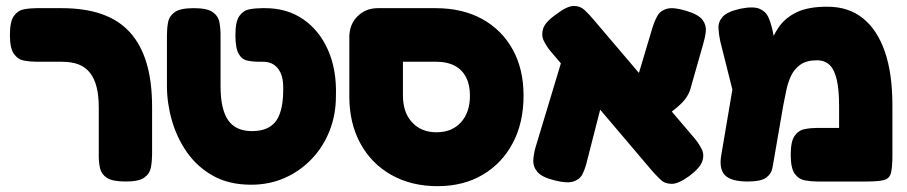

<svg xmlns="http://www.w3.org/2000/svg" viewBox="-20 -614 3112 659"><path d="M411 9Q366 9 347 -3.5Q328 -16 323.5 -36Q319 -56 319 -77V-245Q319 -286 311.5 -315.5Q304 -345 288.5 -364.5Q273 -384 249.5 -393Q226 -402 193 -402H107Q84 -402 62.5 -406Q41 -410 27.5 -429.5Q14 -449 14 -494Q14 -540 27.5 -559Q41 -578 62 -582Q83 -586 106 -586H191Q271 -586 329.5 -565.5Q388 -545 426 -503Q464 -461 483 -397.5Q502 -334 502 -247V-84Q502 -61 498 -39.5Q494 -18 475.5 -4.5Q457 9 411 9Z M842 20Q766 20 711.5 -10.5Q657 -41 622 -91Q587 -141 570 -200.5Q553 -260 553 -319V-494Q553 -517 557 -538Q561 -559 580 -572.5Q599 -586 645 -586Q691 -586 710 -572.5Q729 -559 733 -538Q737 -517 737 -493V-319Q737 -239 763 -201.5Q789 -164 845 -164Q904 -164 929 -201Q954 -238 952 -320Q951 -358 933 -380Q915 -402 883 -402H871Q848 -402 829 -406Q810 -410 799 -429.5Q788 -449 788 -494Q788 -540 801.5 -559Q815 -578 836 -582Q857 -586 880 -586H890Q965 -586 1020.5 -548Q1076 -510 1106 -442Q1136 -374 1133 -284Q1133 -220 1111 -164.5Q1089 -109 1049 -67.5Q1009 -26 956.5 -3Q904 20 842 20Z M1482 25Q1392 25 1323.5 -13.5Q1255 -52 1217 -121.5Q1179 -191 1179 -283V-487Q1179 -530 1207 -558Q1235 -586 1277 -586H1475Q1567 -586 1634.5 -549Q1702 -512 1739.5 -444.5Q1777 -377 1777 -286Q1777 -193 1740 -123Q1703 -53 1636.5 -14Q1570 25 1482 25ZM1478 -160Q1531 -160 1562 -194Q1593 -228 1593 -286Q1593 -323 1579.5 -349Q1566 -375 1540.5 -388.5Q1515 -402 1479 -402H1363V-286Q1363 -228 1394.5 -194Q1426 -160 1478 -160Z M2346 -10Q2309 17 2285.5 17Q2262 17 2246.5 2Q2231 -13 2217 -29L1869 -439Q1855 -456 1846 -475Q1837 -494 1844.5 -516.5Q1852 -539 1889 -565Q1926 -593 1948.5 -593.5Q1971 -594 1986.5 -579.5Q2002 -565 2017 -547L2365 -138Q2379 -121 2388.5 -102Q2398 -83 2390.5 -60.5Q2383 -38 2346 -10ZM1883 5Q1839 -6 1824 -24.5Q1809 -43 1810.5 -65Q1812 -87 1818 -108L1914 -426L2068 -347L1993 -54Q1988 -34 1979 -16Q1970 2 1948 9Q1926 16 1883 5ZM2223 -179 2148 -280 2220 -521Q2227 -543 2237 -560.5Q2247 -578 2269.5 -584Q2292 -590 2335 -577Q2378 -564 2391.5 -545.5Q2405 -527 2402.5 -505.5Q2400 -484 2393 -461L2348 -303Q2339 -280 2322.5 -263Q2306 -246 2281.5 -227.5Q2257 -209 2223 -179Z M3043 -253V-83Q3043 -40 3038 -20.5Q3033 -1 3014 4Q2995 9 2952 9H2786Q2764 9 2742.5 5Q2721 1 2707.5 -18Q2694 -37 2694 -83Q2694 -129 2707.5 -148Q2721 -167 2742.5 -171Q2764 -175 2787 -175H2860V-250Q2860 -306 2852 -340.5Q2844 -375 2827.5 -391Q2811 -407 2784 -407Q2748 -407 2727 -392Q2706 -377 2695 -353.5Q2684 -330 2678.5 -302.5Q2673 -275 2668 -250L2639 -82Q2635 -60 2631.5 -39Q2628 -18 2610 -4.5Q2592 9 2546 9Q2489 9 2468 -13Q2447 -35 2456 -84L2502 -355L2566 -278Q2584 -318 2595 -361.5Q2606 -405 2618 -446Q2630 -487 2652 -519.5Q2674 -552 2713.5 -571.5Q2753 -591 2820 -591Q2892 -591 2941.5 -551.5Q2991 -512 3017 -437Q3043 -362 3043 -253ZM2527 -174 2452 -473Q2447 -496 2446 -517.5Q2445 -539 2460.5 -556.5Q2476 -574 2521 -584Q2565 -593 2586.5 -584Q2608 -575 2616.5 -556.5Q2625 -538 2630 -517L2673 -313Z"/></svg>

Font: Fredoka
Style: Bold
Weight: 700
Designer: Ben Nathan
Foundry: Milena B. Brandão, Ben Nathan
Version: Version 2.001